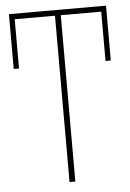

<svg xmlns="http://www.w3.org/2000/svg" viewBox="-51 -719 512 758"><g transform="rotate(-5 205.5 -340.5)"><path d="M13.2 -681.2H397.9V-463.9H377V-659.2H216.8V0H193.8V-659.2H34.2V-463.9H13.2Z"/></g></svg>

Font: Fira Sans Compressed Thin
Style: Regular
Weight: 100
Width: 1
Designer: Carrois Corporate & Edenspiekermann AG
Foundry: Carrois Corporate GbR & Edenspiekermann AG
Version: Version 4.203;PS 004.203;hotconv 1.0.88;makeotf.lib2.5.64775